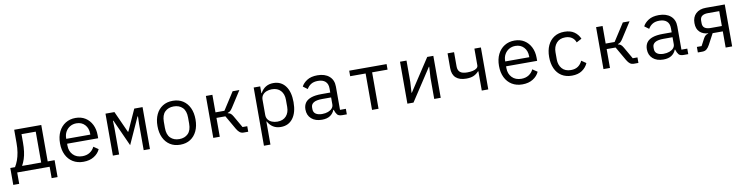

<svg xmlns="http://www.w3.org/2000/svg" viewBox="-18 -1327 9036 2326"><g transform="rotate(-10 4500.0 -164.0)"><path d="M22 -68H80Q101 -102 116.5 -144Q132 -186 140.5 -238Q149 -290 149 -352V-516H482V-68H567V140H494V0H95V140H22ZM402 -68V-448H227V-348Q227 -286 220.5 -236Q214 -186 200.5 -145Q187 -104 167 -68Z M909 12Q835 12 780.5 -21.5Q726 -55 696.5 -115.5Q667 -176 667 -257Q667 -340 697 -400.5Q727 -461 780.5 -494.5Q834 -528 904 -528Q974 -528 1025 -495.5Q1076 -463 1104.5 -406Q1133 -349 1133 -276V-238H751V-214Q751 -146 793.5 -101.5Q836 -57 909 -57Q961 -57 999 -81Q1037 -105 1057 -147L1116 -107Q1093 -55 1039.5 -21.5Q986 12 909 12ZM904 -462Q860 -462 825.5 -441.5Q791 -421 771 -385.5Q751 -350 751 -305V-298H1047V-309Q1047 -377 1007.5 -419.5Q968 -462 904 -462Z M1272 0V-516H1382L1501 -253H1507L1626 -516H1728V0H1651V-323L1654 -415H1648L1500 -88L1352 -415H1346L1349 -323V0Z M2100 12Q2028 12 1975.5 -21.5Q1923 -55 1894.5 -115.5Q1866 -176 1866 -258Q1866 -340 1894.5 -400.5Q1923 -461 1975.5 -494.5Q2028 -528 2100 -528Q2173 -528 2225 -494.5Q2277 -461 2305.5 -400.5Q2334 -340 2334 -258Q2334 -176 2305.5 -115.5Q2277 -55 2225 -21.5Q2173 12 2100 12ZM2100 -57Q2167 -57 2208 -97.5Q2249 -138 2249 -221V-295Q2249 -378 2208 -418.5Q2167 -459 2100 -459Q2033 -459 1992 -418.5Q1951 -378 1951 -295V-221Q1951 -138 1992 -97.5Q2033 -57 2100 -57Z M2507 -516H2587V-300H2697L2836 -516H2919L2793 -320Q2776 -294 2763 -283.5Q2750 -273 2732 -268V-264Q2752 -261 2766 -250.5Q2780 -240 2795 -214L2879 -68H2937V0H2879Q2854 0 2834.5 -14Q2815 -28 2796 -60L2697 -232H2587V0H2507Z M3095 -516H3175V-432H3179Q3204 -479 3244 -503.5Q3284 -528 3338 -528Q3433 -528 3486.5 -456.5Q3540 -385 3540 -258Q3540 -131 3486.5 -59.5Q3433 12 3338 12Q3284 12 3244 -12.5Q3204 -37 3179 -84H3175V200H3095ZM3307 -59Q3377 -59 3415.5 -101.5Q3454 -144 3454 -214V-302Q3454 -372 3415.5 -414.5Q3377 -457 3307 -457Q3272 -457 3241.5 -445Q3211 -433 3193 -409.5Q3175 -386 3175 -351V-165Q3175 -131 3193 -107Q3211 -83 3241.5 -71Q3272 -59 3307 -59Z M4095 0Q4050 0 4033 -20.5Q4016 -41 4005 -76L4003 -82H3998Q3982 -39 3944 -13.5Q3906 12 3843 12Q3762 12 3714 -30.5Q3666 -73 3666 -145Q3666 -193 3689 -226.5Q3712 -260 3761.5 -277.5Q3811 -295 3888 -295H3998V-346Q3998 -402 3966 -431Q3934 -460 3875 -460Q3823 -460 3790 -439.5Q3757 -419 3737 -384L3683 -424Q3703 -465 3752 -496.5Q3801 -528 3880 -528Q3971 -528 4024.5 -482Q4078 -436 4078 -354V-68H4150V0ZM3857 -56Q3898 -56 3930 -68Q3962 -80 3980 -101Q3998 -122 3998 -149V-235H3888Q3817 -235 3783.5 -214.5Q3750 -194 3750 -156V-135Q3750 -95 3779 -75.5Q3808 -56 3857 -56Z M4460 -448H4270V-516H4730V-448H4540V0H4460Z M4895 0V-516H4975V-253L4967 -121H4971L5009 -179L5230 -516H5305V0H5225V-263L5233 -395H5229L5225 -389L4970 0Z M5810 -237H5805Q5777 -206 5741.5 -190.5Q5706 -175 5651 -175Q5568 -175 5524 -215Q5480 -255 5480 -334V-516H5560V-341Q5560 -294 5587 -270.5Q5614 -247 5675 -247Q5715 -247 5745 -254Q5775 -261 5792.5 -275Q5810 -289 5810 -310V-516H5890V0H5810Z M6309 12Q6235 12 6180.5 -21.5Q6126 -55 6096.5 -115.5Q6067 -176 6067 -257Q6067 -340 6097 -400.5Q6127 -461 6180.5 -494.5Q6234 -528 6304 -528Q6374 -528 6425 -495.5Q6476 -463 6504.5 -406Q6533 -349 6533 -276V-238H6151V-214Q6151 -146 6193.5 -101.5Q6236 -57 6309 -57Q6361 -57 6399 -81Q6437 -105 6457 -147L6516 -107Q6493 -55 6439.5 -21.5Q6386 12 6309 12ZM6304 -462Q6260 -462 6225.5 -441.5Q6191 -421 6171 -385.5Q6151 -350 6151 -305V-298H6447V-309Q6447 -377 6407.5 -419.5Q6368 -462 6304 -462Z M6918 12Q6844 12 6791.5 -21.5Q6739 -55 6711.5 -116Q6684 -177 6684 -258Q6684 -340 6712 -400.5Q6740 -461 6792 -494.5Q6844 -528 6917 -528Q6992 -528 7039 -495Q7086 -462 7108 -409L7044 -375Q7030 -415 6997.5 -437Q6965 -459 6917 -459Q6847 -459 6808.5 -414.5Q6770 -370 6770 -302V-214Q6770 -146 6808 -101.5Q6846 -57 6919 -57Q6971 -57 7005.5 -81Q7040 -105 7059 -147L7116 -108Q7094 -56 7044.5 -22Q6995 12 6918 12Z M7307 -516H7387V-300H7497L7636 -516H7719L7593 -320Q7576 -294 7563 -283.5Q7550 -273 7532 -268V-264Q7552 -261 7566 -250.5Q7580 -240 7595 -214L7679 -68H7737V0H7679Q7654 0 7634.5 -14Q7615 -28 7596 -60L7497 -232H7387V0H7307Z M8295 0Q8250 0 8233 -20.5Q8216 -41 8205 -76L8203 -82H8198Q8182 -39 8144 -13.5Q8106 12 8043 12Q7962 12 7914 -30.5Q7866 -73 7866 -145Q7866 -193 7889 -226.5Q7912 -260 7961.5 -277.5Q8011 -295 8088 -295H8198V-346Q8198 -402 8166 -431Q8134 -460 8075 -460Q8023 -460 7990 -439.5Q7957 -419 7937 -384L7883 -424Q7903 -465 7952 -496.5Q8001 -528 8080 -528Q8171 -528 8224.5 -482Q8278 -436 8278 -354V-68H8350V0ZM8057 -56Q8098 -56 8130 -68Q8162 -80 8180 -101Q8198 -122 8198 -149V-235H8088Q8017 -235 7983.5 -214.5Q7950 -194 7950 -156V-135Q7950 -95 7979 -75.5Q8008 -56 8057 -56Z M8468 -68H8526L8571 -153Q8583 -176 8597.5 -188Q8612 -200 8631 -203V-207Q8569 -210 8529 -247.5Q8489 -285 8489 -357Q8489 -431 8534 -473.5Q8579 -516 8658 -516H8890V0H8810V-199H8685L8614 -66Q8596 -33 8575.5 -16.5Q8555 0 8523 0H8468ZM8810 -448H8670Q8625 -448 8599.5 -430Q8574 -412 8574 -372V-341Q8574 -301 8599.5 -283Q8625 -265 8670 -265H8810Z"/></g></svg>

Font: Lilex
Style: Regular
Weight: 400
Monospace: yes
Designer: Mike Abbink, Paul van der Laan, Pieter van Rosmalen, Mikhael Khrustik
Foundry: Mikhael Khrustik
Version: Version 2.510